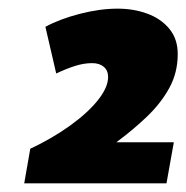

<svg xmlns="http://www.w3.org/2000/svg" viewBox="-20 -794 431 444"><path d="M36 -370 50 -450Q101 -474 142 -503.5Q183 -533 206.5 -562.5Q230 -592 230 -616Q230 -631 220 -639.5Q210 -648 193 -648Q174 -648 153.5 -641.5Q133 -635 110 -624L85 -732Q118 -750 164.5 -762Q211 -774 252 -774Q289 -774 320.5 -762.5Q352 -751 371.5 -727.5Q391 -704 391 -669Q391 -626 371.5 -590.5Q352 -555 319.5 -524Q287 -493 249 -465H382L365 -370Z"/></svg>

Font: Georama Black
Style: Italic
Weight: 900
Italic angle: -9°
Designer: Jean-Baptiste Levee
Foundry: Production Type
Version: Version 1.000